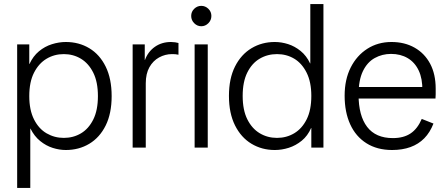

<svg xmlns="http://www.w3.org/2000/svg" viewBox="-20 -731 2213 951"><path d="M65 200V-511H125V-414H126Q144 -453 173 -477Q202 -501 237 -512Q272 -523 306 -523Q371 -523 422.5 -492Q474 -461 503.5 -401Q533 -341 533 -255Q533 -169 503.5 -109.5Q474 -50 422.5 -19Q371 12 306 12Q274 12 241 1.5Q208 -9 179 -32.5Q150 -56 131 -94H130V200ZM296 -48Q343 -48 381 -70.5Q419 -93 442 -139Q465 -185 465 -255Q465 -325 442 -371Q419 -417 381 -440Q343 -463 296 -463Q249 -463 210.5 -440Q172 -417 148.5 -371Q125 -325 125 -255Q125 -186 148.5 -139.5Q172 -93 211 -70.5Q250 -48 296 -48Z M637 0V-511H697V-434H698Q713 -475 747 -499Q781 -523 827 -523Q837 -523 847.5 -521.5Q858 -520 864 -518V-460Q855 -462 848 -462.5Q841 -463 832 -463Q798 -463 768 -446.5Q738 -430 720 -398Q702 -366 702 -318V0Z M944 0V-511H1009V0ZM977 -601Q957 -601 942 -616Q927 -631 927 -652Q927 -673 942 -687.5Q957 -702 977 -702Q997 -702 1012 -687.5Q1027 -673 1027 -652Q1027 -631 1012 -616Q997 -601 977 -601Z M1341 12Q1277 12 1225.5 -19Q1174 -50 1144 -110Q1114 -170 1114 -256Q1114 -342 1144 -401.5Q1174 -461 1225.5 -492Q1277 -523 1341 -523Q1374 -523 1407 -512.5Q1440 -502 1469 -478.5Q1498 -455 1516 -417H1517V-711H1582V0H1522V-97H1521Q1504 -58 1474.5 -34Q1445 -10 1410.5 1Q1376 12 1341 12ZM1352 -48Q1399 -48 1437.5 -71Q1476 -94 1499 -140Q1522 -186 1522 -256Q1522 -325 1498.5 -371.5Q1475 -418 1437 -440.5Q1399 -463 1352 -463Q1305 -463 1266.5 -440.5Q1228 -418 1205 -372Q1182 -326 1182 -256Q1182 -186 1205 -140Q1228 -94 1266.5 -71Q1305 -48 1352 -48Z M1922 12Q1848 12 1795 -21.5Q1742 -55 1714.5 -115.5Q1687 -176 1687 -257Q1687 -337 1717 -396.5Q1747 -456 1799.5 -489.5Q1852 -523 1919 -523Q1984 -523 2033.5 -495Q2083 -467 2110.5 -415.5Q2138 -364 2138 -292Q2138 -277 2138 -264Q2138 -251 2137 -243H1730V-300H2100L2072 -283Q2073 -341 2054 -381.5Q2035 -422 1999.5 -443Q1964 -464 1917 -464Q1873 -464 1836 -443.5Q1799 -423 1777.5 -378.5Q1756 -334 1756 -262Q1756 -158 1798.5 -102.5Q1841 -47 1926 -47Q1979 -47 2013.5 -70Q2048 -93 2069 -142L2127 -119Q2110 -75 2081.5 -46Q2053 -17 2013 -2.5Q1973 12 1922 12Z"/></svg>

Font: TikTok Sans 24pt Light
Style: Regular
Weight: 300
Version: Version 4.000